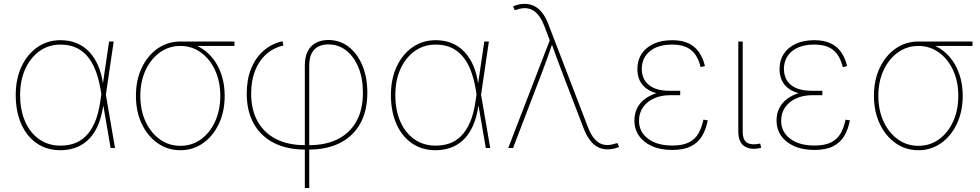

<svg xmlns="http://www.w3.org/2000/svg" viewBox="-20 -754 4993 978"><path d="M288.1 11.2Q218.3 11.2 167 -24.2Q115.7 -59.6 87.9 -123.3Q60.1 -187 60.1 -270Q60.1 -351.6 89.4 -414.6Q118.7 -477.5 170.2 -513.4Q221.7 -549.3 288.1 -549.3Q333 -549.3 369.6 -534.4Q406.2 -519.5 433.6 -491Q460.9 -462.4 479 -421.6Q497.1 -380.9 504.4 -328.6H510.3L519 -272.9L565.9 0H543.5L491.7 -301.3Q481.9 -357.4 464.8 -399.7Q447.8 -441.9 422.6 -470.2Q397.5 -498.5 364 -512.7Q330.6 -526.9 288.1 -526.9Q228 -526.9 181.6 -493.9Q135.3 -460.9 108.9 -403.1Q82.5 -345.2 82.5 -270Q82.5 -193.4 107.9 -135.3Q133.3 -77.1 179.7 -44.7Q226.1 -12.2 288.1 -12.2Q325.2 -12.2 357.7 -23.2Q390.1 -34.2 416.7 -60.3Q443.4 -86.4 462.4 -129.6Q481.4 -172.9 490.7 -236.8L535.6 -542.5H559.1L519 -270L511.2 -213.4H505.4Q496.1 -150.9 475.6 -107.9Q455.1 -64.9 425.8 -38.6Q396.5 -12.2 361.3 -0.5Q326.2 11.2 288.1 11.2Z M898.9 11.2Q834 11.2 782.7 -24.9Q731.4 -61 701.9 -123.5Q672.4 -186 672.4 -266.1Q672.4 -346.2 701.9 -408.4Q731.4 -470.7 782.7 -506.6Q834 -542.5 898.9 -542.5H1174.3V-520H954.1H898.9Q840.8 -520 794.7 -487.1Q748.5 -454.1 721.7 -396.7Q694.8 -339.4 694.8 -266.1Q694.8 -192.4 721.7 -134.5Q748.5 -76.7 794.7 -43.9Q840.8 -11.2 898.9 -11.2Q957 -11.2 1002.9 -43.9Q1048.8 -76.7 1075.4 -134.5Q1102.1 -192.4 1102.1 -266.1Q1102.1 -339.4 1075.2 -397Q1048.3 -454.6 1002.4 -487.3Q956.5 -520 898.9 -520V-538.6Q946.8 -538.6 987.8 -518.6Q1028.8 -498.5 1059.6 -462.2Q1090.3 -425.8 1107.4 -375.7Q1124.5 -325.7 1124.5 -266.1Q1124.5 -186 1095 -123.5Q1065.4 -61 1014.4 -24.9Q963.4 11.2 898.9 11.2Z M1532.7 204.1V-420.9Q1532.7 -464.8 1547.9 -493.7Q1563 -522.5 1590.1 -536.4Q1617.2 -550.3 1652.3 -550.3Q1710.9 -550.3 1755.6 -515.9Q1800.3 -481.4 1825.7 -420.9Q1851.1 -360.4 1851.1 -281.7Q1851.1 -188.5 1814.7 -124Q1778.3 -59.6 1711.9 -25.9Q1645.5 7.8 1555.2 7.8H1532.7Q1441.9 7.8 1375.5 -25.9Q1309.1 -59.6 1272.9 -123.5Q1236.8 -187.5 1236.8 -277.8Q1236.8 -348.6 1259 -404.1Q1281.2 -459.5 1322.5 -495.6Q1363.8 -531.7 1418.9 -543.9L1423.8 -522Q1373 -510.7 1336.2 -477.8Q1299.3 -444.8 1279.3 -393.8Q1259.3 -342.8 1259.3 -277.8Q1259.3 -194.3 1292.5 -135.3Q1325.7 -76.2 1387 -45.4Q1448.2 -14.6 1532.7 -14.6H1555.2Q1639.6 -14.6 1700.9 -45.4Q1762.2 -76.2 1795.4 -135.7Q1828.6 -195.3 1828.6 -282.2Q1828.6 -354.5 1806.2 -409.7Q1783.7 -464.8 1744.1 -496.3Q1704.6 -527.8 1652.3 -527.8Q1623 -527.8 1601.3 -516.8Q1579.6 -505.9 1567.4 -482.2Q1555.2 -458.5 1555.2 -420.9V204.1Z M2199.2 11.2Q2129.4 11.2 2078.1 -24.2Q2026.9 -59.6 1999 -123.3Q1971.2 -187 1971.2 -270Q1971.2 -351.6 2000.5 -414.6Q2029.8 -477.5 2081.3 -513.4Q2132.8 -549.3 2199.2 -549.3Q2244.1 -549.3 2280.8 -534.4Q2317.4 -519.5 2344.7 -491Q2372.1 -462.4 2390.1 -421.6Q2408.2 -380.9 2415.5 -328.6H2421.4L2430.2 -272.9L2477.1 0H2454.6L2402.8 -301.3Q2393.1 -357.4 2376 -399.7Q2358.9 -441.9 2333.7 -470.2Q2308.6 -498.5 2275.1 -512.7Q2241.7 -526.9 2199.2 -526.9Q2139.2 -526.9 2092.8 -493.9Q2046.4 -460.9 2020 -403.1Q1993.7 -345.2 1993.7 -270Q1993.7 -193.4 2019 -135.3Q2044.4 -77.1 2090.8 -44.7Q2137.2 -12.2 2199.2 -12.2Q2236.3 -12.2 2268.8 -23.2Q2301.3 -34.2 2327.9 -60.3Q2354.5 -86.4 2373.5 -129.6Q2392.6 -172.9 2401.9 -236.8L2446.8 -542.5H2470.2L2430.2 -270L2422.4 -213.4H2416.5Q2407.2 -150.9 2386.7 -107.9Q2366.2 -64.9 2336.9 -38.6Q2307.6 -12.2 2272.5 -0.5Q2237.3 11.2 2199.2 11.2Z M2568.8 0 2780.3 -548.8 2752.4 -622.1Q2737.3 -661.1 2717 -683.3Q2696.8 -705.6 2670.2 -710.9Q2643.6 -716.3 2610.8 -704.1L2601.6 -702.6L2593.8 -722.2Q2609.4 -728.5 2624 -731.4Q2638.7 -734.4 2652.3 -734.4Q2679.7 -734.4 2702.1 -722.9Q2724.6 -711.4 2742.4 -688.2Q2760.3 -665 2773.4 -630.4L2975.1 -105.5Q2990.2 -66.4 3010.7 -43.9Q3031.2 -21.5 3057.4 -16.6Q3083.5 -11.7 3116.7 -23.4L3125.5 -24.9L3133.3 -5.4Q3118.2 1 3103.3 3.9Q3088.4 6.8 3074.7 6.8Q3047.4 6.8 3025.4 -4.6Q3003.4 -16.1 2985.6 -39.3Q2967.8 -62.5 2954.1 -97.2L2846.2 -378.4Q2831.1 -417.5 2816.9 -456.3Q2802.7 -495.1 2788.6 -534.2H2794.4Q2781.2 -495.1 2767.3 -456.3Q2753.4 -417.5 2738.3 -378.4L2593.3 0Z M3404.3 9.8Q3343.8 9.8 3300.5 -9.8Q3257.3 -29.3 3234.4 -63Q3211.4 -96.7 3211.4 -140.1Q3211.4 -175.8 3225.8 -203.9Q3240.2 -231.9 3266.6 -251.2Q3293 -270.5 3328.6 -280.8Q3364.3 -291 3406.7 -291H3444.8V-269H3392.1Q3348.1 -269 3312.3 -253.2Q3276.4 -237.3 3255.6 -208Q3234.9 -178.7 3234.9 -138.2Q3234.9 -82.5 3280.8 -47.6Q3326.7 -12.7 3404.3 -12.7Q3457.5 -12.7 3489.3 -28.8Q3521 -44.9 3537.8 -74.5Q3554.7 -104 3563 -144.5L3585 -141.1Q3576.7 -96.2 3556.6 -62Q3536.6 -27.8 3499.8 -9Q3462.9 9.8 3404.3 9.8ZM3406.2 -269Q3362.3 -269 3328.6 -277.8Q3294.9 -286.6 3272.2 -303.5Q3249.5 -320.3 3238 -345.2Q3226.6 -370.1 3226.6 -402.3Q3226.6 -446.8 3248.3 -479.7Q3270 -512.7 3309.8 -531Q3349.6 -549.3 3403.8 -549.3Q3451.7 -549.3 3485.1 -534.2Q3518.6 -519 3539.6 -489.7Q3560.5 -460.4 3570.8 -417.5L3548.8 -412.1Q3534.7 -471.2 3500.2 -499Q3465.8 -526.9 3403.8 -526.9Q3332 -526.9 3291 -493.7Q3250 -460.4 3249 -404.3Q3249 -350.6 3285.4 -321Q3321.8 -291.5 3392.1 -291.5H3444.8V-269Z M3848.1 1Q3800.3 10.3 3770.5 -10Q3740.7 -30.3 3740.7 -85.4V-542.5H3763.2V-85.4Q3763.2 -39.1 3786.4 -26.4Q3809.6 -13.7 3847.7 -22Q3850.1 -22.9 3849.6 -22.7Q3849.1 -22.5 3852.1 -22.9L3857.4 -1.5Q3855 -1 3852.8 -0.5Q3850.6 0 3848.1 1Z M4128.4 9.8Q4067.9 9.8 4024.7 -9.8Q3981.4 -29.3 3958.5 -63Q3935.5 -96.7 3935.5 -140.1Q3935.5 -175.8 3950 -203.9Q3964.4 -231.9 3990.7 -251.2Q4017.1 -270.5 4052.7 -280.8Q4088.4 -291 4130.9 -291H4168.9V-269H4116.2Q4072.3 -269 4036.4 -253.2Q4000.5 -237.3 3979.7 -208Q3959 -178.7 3959 -138.2Q3959 -82.5 4004.9 -47.6Q4050.8 -12.7 4128.4 -12.7Q4181.6 -12.7 4213.4 -28.8Q4245.1 -44.9 4262 -74.5Q4278.8 -104 4287.1 -144.5L4309.1 -141.1Q4300.8 -96.2 4280.8 -62Q4260.7 -27.8 4223.9 -9Q4187 9.8 4128.4 9.8ZM4130.4 -269Q4086.4 -269 4052.7 -277.8Q4019 -286.6 3996.3 -303.5Q3973.6 -320.3 3962.2 -345.2Q3950.7 -370.1 3950.7 -402.3Q3950.7 -446.8 3972.4 -479.7Q3994.1 -512.7 4033.9 -531Q4073.7 -549.3 4127.9 -549.3Q4175.8 -549.3 4209.2 -534.2Q4242.7 -519 4263.7 -489.7Q4284.7 -460.4 4294.9 -417.5L4272.9 -412.1Q4258.8 -471.2 4224.4 -499Q4189.9 -526.9 4127.9 -526.9Q4056.2 -526.9 4015.1 -493.7Q3974.1 -460.4 3973.1 -404.3Q3973.1 -350.6 4009.5 -321Q4045.9 -291.5 4116.2 -291.5H4168.9V-269Z M4658.2 11.2Q4593.3 11.2 4542 -24.9Q4490.7 -61 4461.2 -123.5Q4431.6 -186 4431.6 -266.1Q4431.6 -346.2 4461.2 -408.4Q4490.7 -470.7 4542 -506.6Q4593.3 -542.5 4658.2 -542.5H4933.6V-520H4713.4H4658.2Q4600.1 -520 4554 -487.1Q4507.8 -454.1 4481 -396.7Q4454.1 -339.4 4454.1 -266.1Q4454.1 -192.4 4481 -134.5Q4507.8 -76.7 4554 -43.9Q4600.1 -11.2 4658.2 -11.2Q4716.3 -11.2 4762.2 -43.9Q4808.1 -76.7 4834.7 -134.5Q4861.3 -192.4 4861.3 -266.1Q4861.3 -339.4 4834.5 -397Q4807.6 -454.6 4761.7 -487.3Q4715.8 -520 4658.2 -520V-538.6Q4706.1 -538.6 4747.1 -518.6Q4788.1 -498.5 4818.8 -462.2Q4849.6 -425.8 4866.7 -375.7Q4883.8 -325.7 4883.8 -266.1Q4883.8 -186 4854.2 -123.5Q4824.7 -61 4773.7 -24.9Q4722.7 11.2 4658.2 11.2Z"/></svg>

Font: Inter 16pt Thin
Style: Regular
Weight: 250
Version: Version 4.001;git-66647c0bb